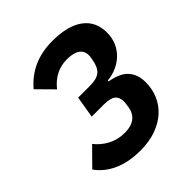

<svg xmlns="http://www.w3.org/2000/svg" viewBox="-196 -845 991 991"><g transform="rotate(-45 300.0 -349.0)"><path d="M262 12Q178 12 116 -16Q54 -44 18 -95L111 -189Q138 -154 179 -132Q220 -110 271 -110Q319 -110 345.5 -131Q372 -152 378 -191L380 -206Q381 -211 381.5 -217Q382 -223 382 -229Q382 -259 363.5 -274.5Q345 -290 297 -290H209L229 -409H317Q365 -409 388 -428Q411 -447 419 -494L421 -505Q423 -515 423 -525Q423 -556 399 -573Q375 -590 327 -590Q241 -590 182 -516L97 -602Q142 -655 202.5 -682.5Q263 -710 342 -710Q454 -710 513 -666Q572 -622 572 -541Q572 -504 559 -473Q546 -442 523 -419Q500 -396 468.5 -381.5Q437 -367 400 -363L399 -357Q470 -345 501 -310Q532 -275 532 -219Q532 -171 514.5 -129Q497 -87 462.5 -55.5Q428 -24 378 -6Q328 12 262 12Z"/></g></svg>

Font: IBM Plex Mono
Style: Bold Italic
Weight: 700
Italic angle: -9°
Monospace: yes
Designer: Mike Abbink, Paul van der Laan, Pieter van Rosmalen
Foundry: Bold Monday
Version: Version 2.3